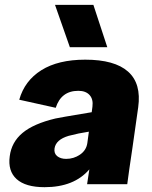

<svg xmlns="http://www.w3.org/2000/svg" viewBox="-20 -755 625 789"><path d="M330.1 -509.8Q451.2 -509.8 506.3 -460.7Q561.5 -411.6 547.9 -314L523.9 -145Q509.3 -48.3 502.9 2H337.9Q339.4 -4.9 347.2 -59.1Q284.7 14.2 163.1 14.2Q85 14.2 48.3 -19Q11.7 -52.2 20 -112.8Q27.3 -170.9 72.5 -208.7Q117.7 -246.6 208 -268.1Q216.3 -270.5 356.9 -293.9L359.9 -316.9Q363.8 -347.2 348.1 -364.5Q332.5 -381.8 301.8 -381.8Q231.4 -381.8 209 -312L59.1 -345.2Q81.1 -423.3 150.1 -466.6Q219.2 -509.8 330.1 -509.8ZM204.1 -145Q201.2 -124.5 215.1 -113.3Q229 -102.1 252 -102.1Q283.2 -102.1 308.8 -119.6Q334.5 -137.2 338.9 -167L345.2 -213.9Q302.2 -207.5 262.2 -196.8Q209.5 -181.2 204.1 -145ZM206.1 -734.9H363.8L420.9 -561H267.1Z"/></svg>

Font: Human Sans Black
Style: Italic
Weight: 800
Italic angle: -8°
Designer: Tim Radville
Foundry: Continuum
Version: Version 1.000;FEAKit 1.0